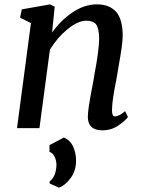

<svg xmlns="http://www.w3.org/2000/svg" viewBox="-20 -588 662 881"><path d="M425 -568Q482 -568 512.5 -534Q543 -500 543 -423Q543 -386 524 -283L518 -247L513 -218Q495 -131 494 -86V-80Q494 -54 507 -54Q527 -54 554 -78L567 -51Q555 -34 523 -12Q491 10 450 10Q383 10 383 -53Q383 -84 402 -183L409 -220L413 -244Q435 -361 435 -413Q434 -459 421 -476Q408 -493 376 -493Q338 -493 290.5 -454.5Q243 -416 209 -360L161 0H58L122 -482L72 -507L80 -545L210 -568L231 -557L219 -439Q260 -496 314 -532Q368 -568 425 -568ZM208 244Q223 233 231 212.5Q239 192 239 165Q238 145 229.5 129Q221 113 207 109V78L273 43Q302 55 315.5 84.5Q329 114 329 149Q329 196 303.5 230Q278 264 250 273L208 254Z"/></svg>

Font: Koeln Type Serif
Style: Italic
Weight: 400
Italic angle: -8°
Designer: Eben Sorkin
Foundry: Eben Sorkin
Version: Version 2.002